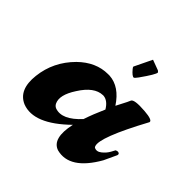

<svg xmlns="http://www.w3.org/2000/svg" viewBox="-128 -517 613 613"><g transform="rotate(45 178.5 -210.0)"><path d="M225 -421Q225 -421 260 -408Q264 -405 265 -403Q265 -394 233 -349Q225 -338 222 -337Q215 -336 200 -354Q196 -359 196 -361ZM156 -287Q160 -287 163 -287Q210 -284 244 -232Q251 -246 262 -267Q266 -275 267 -278Q271 -290 322 -286Q361 -283 358 -272Q278 -124 290 -95Q291 -92 293 -91Q305 -85 318 -95.5Q331 -106 338 -119L345 -132Q355 -137 360 -131Q361 -128 360 -125Q360 -125 340 -82Q284 16 215 -2Q174 -16 191 -93Q101 -5 36 -30Q-11 -50 -3 -120Q5 -191 57 -243Q102 -287 156 -287ZM192 -228Q154 -227 122 -176Q92 -130 105 -103Q109 -95 117 -92Q155 -79 202 -130Q213 -163 230 -201Q215 -226 195 -228Q194 -228 192 -228Z"/></g></svg>

Font: Sagha
Style: Regular
Weight: 400
Designer: MUHAMMAD YONI
Version: Version 001.000